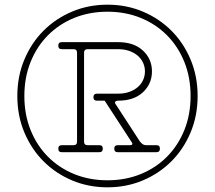

<svg xmlns="http://www.w3.org/2000/svg" viewBox="-20 -760 918 820"><path d="M578 -155Q583 -149 589 -144.5Q595 -140 603 -140H648Q663 -140 663 -125Q663 -110 648 -110H483Q468 -110 468 -125Q468 -140 483 -140H536Q544 -140 545 -144.5Q546 -149 541 -155L427 -330H394Q379 -330 379 -345Q379 -360 394 -360H484Q512 -360 533.5 -368Q555 -376 569.5 -389Q584 -402 591.5 -419Q599 -436 599 -455Q599 -474 591.5 -491Q584 -508 569.5 -521Q555 -534 533.5 -542Q512 -550 484 -550H354Q339 -550 339 -535V-155Q339 -140 354 -140H404Q419 -140 419 -125Q419 -110 404 -110H244Q229 -110 229 -125Q229 -140 244 -140H294Q309 -140 309 -155V-535Q309 -550 294 -550H244Q229 -550 229 -565Q229 -580 244 -580H484Q552 -580 590.5 -544Q629 -508 629 -455Q629 -402 590.5 -366Q552 -330 484 -330Q476 -330 472.5 -325.5Q469 -321 474 -315ZM439 10Q516 10 581 -16.5Q646 -43 693.5 -91Q741 -139 767.5 -205Q794 -271 794 -350Q794 -429 767.5 -495Q741 -561 693.5 -609Q646 -657 581 -683.5Q516 -710 439 -710Q362 -710 297 -683.5Q232 -657 184.5 -609Q137 -561 110.5 -495Q84 -429 84 -350Q84 -271 110.5 -205Q137 -139 184.5 -91Q232 -43 297 -16.5Q362 10 439 10ZM439 -740Q520 -740 590 -710.5Q660 -681 712 -629Q764 -577 794 -505.5Q824 -434 824 -350Q824 -266 794 -194.5Q764 -123 712 -71Q660 -19 590 10.5Q520 40 439 40Q358 40 288 10.5Q218 -19 166 -71Q114 -123 84 -194.5Q54 -266 54 -350Q54 -434 84 -505.5Q114 -577 166 -629Q218 -681 288 -710.5Q358 -740 439 -740Z"/></svg>

Font: Nixie One
Style: Regular
Weight: 400
Designer: Jovanny Lemonad
Foundry: Jovanny Lemonad
Version: Version 1.000 2011 initial release